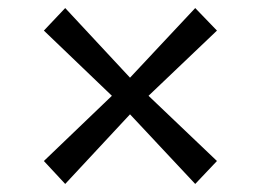

<svg xmlns="http://www.w3.org/2000/svg" viewBox="-20 -627 648 477"><path d="M258 -389 89 -551 142 -607 303 -434 465 -607 519 -551 349 -389 519 -227 465 -170 303 -343 142 -170 89 -227Z"/></svg>

Font: Martel
Style: Regular
Weight: 400
Designer: Dan Reynolds
Foundry: Dan Reynolds
Version: Version 1.001; ttfautohint (v1.1) -l 5 -r 5 -G 72 -x 0 -D la